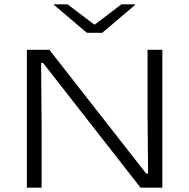

<svg xmlns="http://www.w3.org/2000/svg" viewBox="-20 -870 877 890"><path d="M209 -639 657.5 -65.5H666.5L664 -330V-639H732.5V0H631.5L179.5 -578.5H170.5L173 -283.5V0H104.5V-639ZM382.5 -718 229.5 -848V-850H293L416.5 -756.5H420L543 -850H607V-848L454 -718Z"/></svg>

Font: Anek Latin Expanded Light
Style: Regular
Weight: 300
Width: 7
Designer: Yesha Goshar
Foundry: Ek Type
Version: Version 1.003